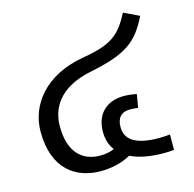

<svg xmlns="http://www.w3.org/2000/svg" viewBox="-101 -772 892 884"><g transform="rotate(-15 345.5 -330.5)"><path d="M274 9C327 9 379 -4 417 -26C458 -6 512 4 577 4C597 4 609 3 624 1V-72C606 -70 590 -69 571 -69C454 -69 413 -108 413 -163C413 -207 433 -231 477 -231C491 -231 508 -229 514 -228L525 -291C508 -295 486 -298 464 -298C377 -298 329 -243 329 -164C329 -129 338 -98 357 -74C333 -65 318 -61 290 -61C209 -61 144 -110 144 -239C144 -316 183 -413 348 -446C521 -481 578 -523 633 -635L560 -670C511 -575 469 -541 332 -518C141 -486 52 -363 52 -238C52 -57 158 9 274 9Z"/></g></svg>

Font: FiraGO Unicode
Style: Regular
Weight: 400
Designer: bBox Type
Foundry: bBox Type GmbH
Version: Version 1.001;PS 001.001;hotconv 1.0.88;makeotf.lib2.5.64775